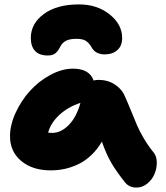

<svg xmlns="http://www.w3.org/2000/svg" viewBox="-20 -804 744 861"><path d="M334 -784.2Q416 -784.2 471.9 -739.3Q527.8 -694.3 527.8 -633.8Q527.8 -598.1 506.1 -579.1Q484.4 -560.1 449.2 -560.1Q407.7 -560.1 390.1 -592.8Q379.9 -610.8 365.7 -620.4Q351.6 -629.9 323.2 -629.9Q291.5 -629.9 274.9 -620.6Q258.3 -611.3 250 -594.2Q240.2 -574.7 228.3 -564.9Q216.3 -555.2 193.8 -555.2Q156.2 -555.2 137.2 -575.7Q118.2 -596.2 118.2 -633.8Q118.2 -698.2 176.5 -741.2Q234.9 -784.2 334 -784.2ZM207 -40Q126 -40 75.4 -82Q24.9 -124 24.9 -192.9Q24.9 -243.7 50 -298.3Q75.2 -353 114.5 -396.5Q153.8 -439.9 205.8 -468Q257.8 -496.1 307.1 -496.1Q381.3 -496.1 399.9 -442.9Q410.2 -445.8 421.9 -445.8Q463.4 -445.8 495.1 -425Q526.9 -404.3 540 -372.1Q551.8 -346.2 568.4 -305.4Q585 -264.6 595 -241Q605 -217.3 624.5 -184.1Q644 -150.9 668.9 -120.1Q682.6 -103.5 683.1 -76.7Q683.6 -49.8 673.3 -24.7Q663.1 0.5 641.1 18.8Q619.1 37.1 591.8 37.1Q559.6 37.1 541 14.2Q502.9 -33.2 479.2 -73.7Q455.6 -114.3 437 -168.9Q416 -133.3 388.7 -107.7Q361.3 -82 331.1 -67.6Q300.8 -53.2 270.3 -46.6Q239.7 -40 207 -40ZM213.9 -208Q252.9 -208 287.8 -242.9Q322.8 -277.8 340.8 -342.8Q285.2 -324.7 246.1 -288.6Q207 -252.4 195.8 -209Q201.7 -208 213.9 -208Z"/></svg>

Font: Shantell Sans Irregular
Style: Regular
Weight: 800
Designer: Stephen Nixon, Anya Danilova, Shantell Martin
Foundry: Arrow Type
Version: Version 1.006;[9816181b4]